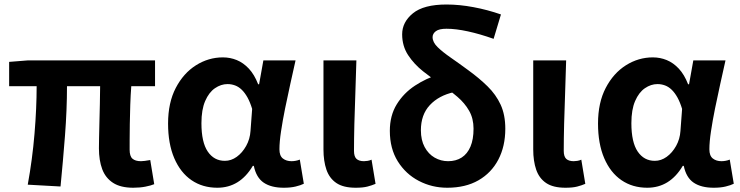

<svg xmlns="http://www.w3.org/2000/svg" viewBox="-20 -832 3333 865"><path d="M580.2 13.8Q523.4 13.8 489.4 -8.2Q455.4 -30.2 440.5 -69.9Q425.7 -109.6 425.7 -163.7Q425.7 -179 426.3 -209.8Q426.9 -240.7 427.9 -280.8Q428.9 -321 429.9 -363.4Q430.9 -405.9 431.1 -443.6H281.8Q281.8 -338.4 272.8 -221.1Q263.7 -103.9 252.7 8.2L105 0Q125.9 -114.4 135.5 -229.8Q145.1 -345.3 145.1 -443.6H21.2V-553.2L104.1 -559.8H678.5V-443.6H571.4Q568.4 -403.9 566.9 -359.3Q565.4 -314.7 564.8 -273.5Q564.2 -232.3 564.1 -201.5Q564 -170.6 564 -157.7Q564 -128.1 576.9 -117Q589.8 -105.8 615 -105.8Q628.3 -105.8 656.9 -111L674.8 -2.2Q659.7 4.1 635.1 8.9Q610.5 13.8 580.2 13.8Z M958.9 13.8Q892.6 13.8 842.7 -20.3Q792.9 -54.4 765 -119.5Q737.2 -184.6 737.2 -275.5Q737.2 -369.3 771.9 -435.9Q806.6 -502.4 863 -538Q919.4 -573.5 984.1 -573.5Q1017 -573.5 1046.6 -561.4Q1076.3 -549.3 1101.2 -522.7Q1126.1 -496.1 1143 -452.4H1147.3L1166.5 -559.8H1311.5Q1300.5 -509.8 1287.9 -453.7Q1275.4 -397.7 1264.3 -342.8Q1253.2 -287.8 1246.1 -240.2Q1238.9 -192.5 1238.9 -159.3Q1238.9 -130.2 1254.4 -118Q1269.9 -105.8 1293.5 -105.8Q1301.9 -105.8 1311.6 -107.5Q1321.3 -109.2 1330.7 -113L1348.8 -4.2Q1334.6 2.9 1312.1 8.3Q1289.5 13.8 1258.5 13.8Q1202.1 13.8 1168.2 -9Q1134.4 -31.8 1123.5 -84.8H1119Q1060.6 13.8 958.9 13.8ZM993.1 -107.4Q1021.5 -107.4 1046.6 -125.5Q1071.7 -143.6 1088.9 -174.4Q1106.2 -205.2 1108.6 -242.3L1116 -341.3Q1106.9 -371.4 1095 -392.9Q1083 -414.3 1069.1 -427.7Q1055.1 -441.2 1038.9 -447.2Q1022.6 -453.2 1005 -453.2Q975.5 -453.2 948.3 -434.5Q921.2 -415.8 904.4 -377Q887.5 -338.2 887.5 -277.1Q887.5 -191 916 -149.2Q944.4 -107.4 993.1 -107.4Z M1582.5 13.8Q1526.8 13.8 1495.4 -7.5Q1464 -28.7 1450.6 -67.7Q1437.3 -106.6 1437.3 -158.8V-559.8H1585.6Q1584 -491.7 1581.1 -417.3Q1578.1 -342.9 1576.5 -274Q1574.8 -205.1 1574.8 -152.6Q1574.8 -126.6 1586.1 -116.2Q1597.5 -105.8 1619.8 -105.8Q1627 -105.8 1636.3 -107.3Q1645.5 -108.8 1653.9 -112.6L1671.9 -3.8Q1655.5 3.3 1635.4 8.5Q1615.2 13.8 1582.5 13.8Z M1994.8 13.8Q1926 13.8 1867 -17Q1808 -47.7 1772.1 -105.1Q1736.3 -162.5 1736.3 -242.7Q1736.3 -311.6 1767.6 -362.3Q1798.9 -413 1849.9 -446.4Q1900.8 -479.8 1958.5 -496.9L2025.6 -417Q1956.9 -401.8 1916.6 -358.6Q1876.2 -315.4 1876.2 -244.9Q1876.2 -200.9 1893.1 -169.5Q1910 -138.1 1938.1 -121.9Q1966.3 -105.8 1998.7 -105.8Q2034.4 -105.8 2060 -122.3Q2085.6 -138.8 2099.5 -171.4Q2113.4 -203.9 2113.4 -252.2Q2113.4 -298.1 2093.6 -332.8Q2073.9 -367.4 2040.9 -395.7Q2007.9 -423.9 1968.2 -450.2Q1927.5 -478.2 1886.5 -510.4Q1845.6 -542.7 1818.7 -583.6Q1791.8 -624.6 1791.8 -677.5Q1791.8 -732.4 1840.2 -772Q1888.7 -811.7 1991.7 -811.7Q2049.8 -811.7 2113 -799.8Q2176.2 -788 2236.9 -766.9L2203.8 -657Q2141.9 -679 2087.8 -690.7Q2033.7 -702.5 1991.3 -702.5Q1958.1 -702.5 1943.5 -691.4Q1928.9 -680.4 1928.9 -664.7Q1928.9 -641.9 1951.4 -619.8Q1973.9 -597.8 2010.2 -572.7Q2046.5 -547.6 2089.2 -516.1Q2138.7 -480.2 2176.5 -443.1Q2214.4 -406 2235.5 -360.3Q2256.5 -314.6 2256.5 -252Q2256.5 -173.1 2225.2 -113.1Q2193.8 -53.1 2135.6 -19.7Q2077.3 13.8 1994.8 13.8Z M2527.5 13.8Q2471.8 13.8 2440.4 -7.5Q2409 -28.7 2395.6 -67.7Q2382.3 -106.6 2382.3 -158.8V-559.8H2530.6Q2529 -491.7 2526.1 -417.3Q2523.1 -342.9 2521.5 -274Q2519.8 -205.1 2519.8 -152.6Q2519.8 -126.6 2531.1 -116.2Q2542.5 -105.8 2564.8 -105.8Q2572 -105.8 2581.3 -107.3Q2590.5 -108.8 2598.9 -112.6L2616.9 -3.8Q2600.5 3.3 2580.4 8.5Q2560.2 13.8 2527.5 13.8Z M2895.9 13.8Q2829.6 13.8 2779.7 -20.3Q2729.9 -54.4 2702 -119.5Q2674.2 -184.6 2674.2 -275.5Q2674.2 -369.3 2708.9 -435.9Q2743.6 -502.4 2800 -538Q2856.4 -573.5 2921.1 -573.5Q2954 -573.5 2983.6 -561.4Q3013.3 -549.3 3038.2 -522.7Q3063.1 -496.1 3080 -452.4H3084.3L3103.5 -559.8H3248.5Q3237.5 -509.8 3224.9 -453.7Q3212.4 -397.7 3201.3 -342.8Q3190.2 -287.8 3183.1 -240.2Q3175.9 -192.5 3175.9 -159.3Q3175.9 -130.2 3191.4 -118Q3206.9 -105.8 3230.5 -105.8Q3238.9 -105.8 3248.6 -107.5Q3258.3 -109.2 3267.7 -113L3285.8 -4.2Q3271.6 2.9 3249.1 8.3Q3226.5 13.8 3195.5 13.8Q3139.1 13.8 3105.2 -9Q3071.4 -31.8 3060.5 -84.8H3056Q2997.6 13.8 2895.9 13.8ZM2930.1 -107.4Q2958.5 -107.4 2983.6 -125.5Q3008.7 -143.6 3025.9 -174.4Q3043.2 -205.2 3045.6 -242.3L3053 -341.3Q3043.9 -371.4 3032 -392.9Q3020 -414.3 3006.1 -427.7Q2992.1 -441.2 2975.9 -447.2Q2959.6 -453.2 2942 -453.2Q2912.5 -453.2 2885.3 -434.5Q2858.2 -415.8 2841.4 -377Q2824.5 -338.2 2824.5 -277.1Q2824.5 -191 2853 -149.2Q2881.4 -107.4 2930.1 -107.4Z"/></svg>

Font: Noto Sans TC
Style: Regular
Weight: 100
Designer: Ryoko NISHIZUKA 西塚涼子 (kana, bopomofo & ideographs); Paul D. Hunt (Latin, Greek & Cyrillic); Sandoll Communications 산돌커뮤니
Foundry: Adobe
Version: Version 2.004;hotconv 1.0.118;makeotfexe 2.5.65603